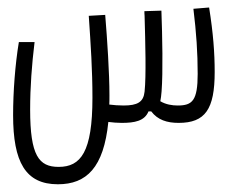

<svg xmlns="http://www.w3.org/2000/svg" viewBox="-20 -323 626 507"><path d="M132.8 163.6C208.5 163.6 253.9 119.6 266.1 -1C277.3 0.5 290 1.5 301.3 1.5C335.4 1.5 361.8 -3.4 372.1 -28.8H379.4C396.5 -6.3 420.9 1.5 451.7 1.5C522 1.5 546.9 -34.7 546.9 -132.8C546.9 -183.6 543 -235.4 532.2 -303.2L490.7 -299.8C498.5 -235.8 502 -184.1 502 -127.9C502 -57.1 487.8 -44.4 449.2 -44.4C435.1 -44.4 418 -46.9 403.3 -55.7C404.8 -62.5 405.8 -70.8 406.7 -82C410.6 -132.8 408.7 -226.6 406.2 -294.9L361.3 -293.5C361.3 -289.6 361.3 -285.6 361.8 -281.2C363.8 -210.4 366.2 -122.1 361.8 -81.1C358.9 -53.2 342.8 -44.4 306.2 -44.4C292.5 -44.4 281.2 -45.4 268.6 -46.9C269 -55.2 269 -63.5 269 -71.8C269 -129.9 263.2 -218.3 257.8 -283.7L214.4 -281.2C219.7 -203.1 224.1 -138.7 224.1 -64.9C224.1 78.6 193.4 117.7 134.8 117.7C82.5 117.7 59.6 87.9 59.6 -33.7C59.6 -93.3 64 -151.9 71.3 -211.9H29.8C20 -152.8 14.6 -80.6 14.6 -19C14.6 105 47.4 163.6 132.8 163.6Z"/></svg>

Font: Cascadia Mono PL ExtraLight
Style: Regular
Weight: 200
Monospace: yes
Designer: Aaron Bell
Foundry: Saja Typeworks
Version: Version 2404.023